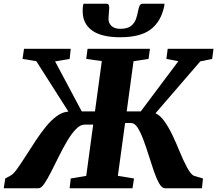

<svg xmlns="http://www.w3.org/2000/svg" viewBox="-43 -1003 1158 1023"><path d="M-23 0 -15 -52 10.5 -66Q27 -73 49.2 -104.5Q71.5 -136 98 -177.5Q121.5 -214.5 147.5 -254Q173.5 -293.5 201.5 -328Q229.5 -362.5 259.8 -384.5Q290 -406.5 321.5 -408.5L150.5 -677L77 -689L85 -743H334L328 -689L250.5 -676L392.5 -409.5H463L499.5 -677.5L416.5 -689L423.5 -743H756L748.5 -689L668.5 -677L632 -409.5H707L907.5 -677L843.5 -689L850.5 -743H1094.5L1087.5 -689L1024 -676L785.5 -399.5Q811 -388 833.5 -356.2Q856 -324.5 876 -282.5Q896 -240.5 912.5 -199.5Q933 -149 953.8 -110.5Q974.5 -72 991.5 -66L1038.5 -52L1033 0H835.5Q820 0 805.5 -25Q791 -50 777.2 -89.8Q763.5 -129.5 749.8 -173.8Q736 -218 721.2 -257.8Q706.5 -297.5 690.5 -322.5Q674.5 -347.5 656 -347.5H623.5L585 -66L671 -52L663 0H328L334 -52L416.5 -66L453.5 -339H408Q384.5 -339 361 -314.5Q337.5 -290 314.8 -251.5Q292 -213 270.5 -169.5Q249 -126 229.5 -87.5Q210 -49 193.2 -24.5Q176.5 0 163 0ZM525 -983Q533.5 -983 536.2 -976.8Q539 -970.5 539 -961.5Q539 -950 537 -932.2Q535 -914.5 535 -903Q535 -879.5 551.2 -864.5Q567.5 -849.5 598 -849.5Q636.5 -849.5 655.5 -865Q674.5 -880.5 682 -903Q689.5 -925.5 693 -946Q695.5 -959.5 700.2 -971.2Q705 -983 716 -983H833Q833 -979 832.8 -975.2Q832.5 -971.5 831.5 -968Q814.5 -888 759.8 -846.2Q705 -804.5 597.5 -804.5Q498 -804.5 447.8 -840.5Q397.5 -876.5 397.5 -943.5Q397.5 -952.5 398 -962.5Q398.5 -972.5 402 -983Z"/></svg>

Font: Merriweather Black
Style: Italic
Weight: 900
Italic angle: -7.8°
Designer: Eben Sorkin
Foundry: Eben Sorkin
Version: Version 2.200;gftools[0.9.31]